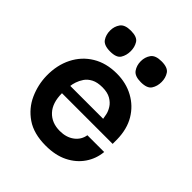

<svg xmlns="http://www.w3.org/2000/svg" viewBox="-170 -686 801 801"><g transform="rotate(45 231.0 -285.5)"><path d="M229 10Q158 10 113.5 -20.5Q69 -51 47.5 -99Q26 -147 25 -199Q24 -261 48.5 -309.5Q73 -358 118.5 -385.5Q164 -413 226 -413Q281 -413 325 -389Q369 -365 394.5 -322Q420 -279 421 -219Q421 -217 421 -207.5Q421 -198 421 -193H122Q122 -136 150.5 -105.5Q179 -75 227 -75Q265 -75 290.5 -94Q316 -113 321 -144H420Q416 -101 392 -66Q368 -31 327 -10.5Q286 10 229 10ZM125 -239H319Q318 -246 315 -261Q312 -276 302 -292Q292 -308 273 -319Q254 -330 224 -330Q194 -330 175 -320Q156 -310 146 -295Q136 -280 131 -265Q126 -250 125 -239ZM141 -458Q104 -458 91.5 -476.5Q79 -495 79 -520Q79 -544 92 -562.5Q105 -581 141 -581Q178 -581 189.5 -562.5Q201 -544 201 -520Q201 -495 189.5 -476.5Q178 -458 141 -458ZM322 -458Q286 -458 273 -476.5Q260 -495 260 -520Q260 -544 273 -562.5Q286 -581 322 -581Q359 -581 371 -562.5Q383 -544 383 -520Q383 -495 371 -476.5Q359 -458 322 -458Z"/></g></svg>

Font: Darker Grotesque Light
Style: Bold
Weight: 700
Version: Version 1.000;gftools[0.9.28]